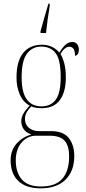

<svg xmlns="http://www.w3.org/2000/svg" viewBox="-20 -786 467 1047"><path d="M201 -616Q210 -649 221.5 -689Q233 -729 244 -766H251V-753Q245 -718 240 -681Q235 -644 231 -606H201ZM201 241Q122 241 80 201Q38 161 38 89Q38 33 70.5 -3Q103 -39 151 -53Q121 -63 108.5 -82.5Q96 -102 96 -125Q96 -145 106.5 -164.5Q117 -184 142 -210Q106 -229 88 -270.5Q70 -312 70 -362Q70 -453 106.5 -497.5Q143 -542 209 -542Q267 -542 304 -499Q317 -522 334.5 -539.5Q352 -557 374 -557Q392 -557 401 -544.5Q410 -532 410 -516Q410 -499 403.5 -490.5Q397 -482 389 -482Q389 -531 358 -531Q333 -531 310 -492Q322 -472 330.5 -440.5Q339 -409 339 -363Q339 -285 306.5 -240.5Q274 -196 207 -196Q194 -196 178.5 -198Q163 -200 151 -206Q132 -187 124 -170.5Q116 -154 116 -138Q116 -107 137.5 -89Q159 -71 193 -71H258Q325 -71 355 -33.5Q385 4 385 66Q385 146 337.5 193.5Q290 241 201 241ZM206 -206Q258 -206 284.5 -243Q311 -280 311 -365Q311 -460 283.5 -496Q256 -532 204 -532Q157 -532 127.5 -494Q98 -456 98 -364Q98 -282 126 -244Q154 -206 206 -206ZM203 231Q284 231 320.5 188Q357 145 357 67Q357 10 333 -18Q309 -46 249 -46H178Q129 -46 97.5 -8.5Q66 29 66 89Q66 155 99.5 193Q133 231 203 231Z"/></svg>

Font: Noto Serif Display Condensed Thin
Style: Regular
Weight: 100
Width: 3
Designer: Monotype Design Team
Foundry: Monotype Imaging Inc.
Version: Version 2.009